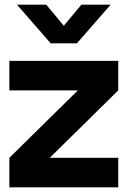

<svg xmlns="http://www.w3.org/2000/svg" viewBox="-20 -800 565 820"><path d="M196.5 -615H308.5L452.5 -780H327.5L252.5 -690L177.5 -780H52.5ZM485 0V-126H192.5L485 -414V-540H20V-414H312.5L20 -126V0Z"/></svg>

Font: Vela Sans ExtBd
Style: Regular
Weight: 800
Designer: Principal design: Mikhail Sharanda - project Manrope.
Design modification: Ravid Balaliev
Foundry: Mikhail Sharanda
Version: Version 1.001